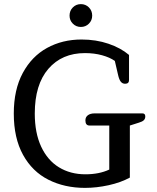

<svg xmlns="http://www.w3.org/2000/svg" viewBox="-20 -900 765 933"><path d="M318 -824Q318 -848 334 -864Q350 -880 373 -880Q396 -880 412 -864Q428 -848 428 -824Q428 -801 412 -785Q396 -769 373 -769Q350 -769 334 -785Q318 -801 318 -824ZM47 -348Q47 -464 90.5 -545Q134 -626 208.5 -667Q283 -708 376 -708Q447 -708 507 -687.5Q567 -667 607 -633V-511Q607 -493 588 -493Q575 -493 567 -503Q559 -513 554 -535L538 -604Q514 -621 476 -631.5Q438 -642 393 -642Q281 -642 215 -565.5Q149 -489 149 -348Q149 -254 180 -187.5Q211 -121 266.5 -87Q322 -53 395 -53Q462 -53 511 -76V-290H415Q395 -290 395 -315Q395 -331 407 -340Q419 -349 440 -349H672Q686 -349 686 -334Q686 -323 679 -316Q672 -309 655 -304L611 -290V-37Q567 -13 508 0Q449 13 393 13Q294 13 215.5 -26.5Q137 -66 92 -147.5Q47 -229 47 -348Z"/></svg>

Font: Maitree Medium
Style: Regular
Weight: 500
Designer: CadsonDemak Team
Foundry: CadsonDemak
Version: Version 1.010